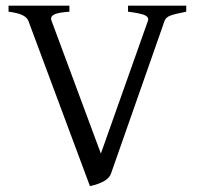

<svg xmlns="http://www.w3.org/2000/svg" viewBox="-20 -635 690 670"><path d="M367.2 -28.8Q356.9 0.5 293.9 14.6L79.1 -562Q74.2 -574.7 57.6 -582.5Q41 -590.3 9.8 -594.2V-615.2H222.2V-594.2Q188 -591.8 173.1 -586.2Q158.2 -580.6 158.2 -569.8Q158.2 -566.9 159.7 -563L332 -99.1L496.1 -562Q497.1 -564 497.1 -567.9Q497.1 -578.1 481 -583.7Q464.8 -589.4 426.8 -594.2V-615.2H629.9V-594.2Q591.8 -586.9 575.2 -580.8Q558.6 -574.7 554.2 -562Z"/></svg>

Font: David Libre
Style: Regular
Weight: 400
Version: Version 1.000